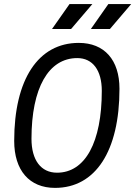

<svg xmlns="http://www.w3.org/2000/svg" viewBox="-20 -914 665 944"><path d="M250.5 9.8C449.7 9.8 567.4 -171.4 567.4 -477.5C567.4 -619.6 493.2 -703.1 367.2 -703.1C168 -703.1 49.8 -523.9 49.8 -221.2C49.8 -76.2 124.5 9.8 250.5 9.8ZM260.3 -64.9C181.6 -64.9 134.8 -126.5 134.8 -231.4C134.8 -481 218.3 -628.4 359.9 -628.4C436 -628.4 480.5 -568.4 480.5 -467.3C480.5 -214.4 398.9 -64.9 260.3 -64.9ZM235.8 -771.5H329.6L434.1 -894H321.8ZM426.8 -771.5H520.5L625 -894H512.7Z"/></svg>

Font: Cascadia Mono SemiLight
Style: Italic
Weight: 350
Italic angle: -10°
Monospace: yes
Designer: Aaron Bell
Foundry: Saja Typeworks
Version: Version 2404.023